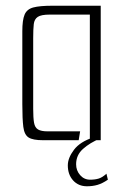

<svg xmlns="http://www.w3.org/2000/svg" viewBox="-20 -490 436 671"><path d="M130 0Q95 0 80 -9.5Q65 -19 61.5 -46.5Q58 -74 58 -126V-381Q58 -420 66 -439Q74 -458 96.5 -464Q119 -470 164 -470H332V0H294V-439H154Q124 -439 112 -431Q100 -423 98 -405.5Q96 -388 96 -356V-110Q96 -78 99 -61Q102 -44 113 -37.5Q124 -31 146 -31H260L255 0ZM284 161Q254 161 235.5 140.5Q217 120 217 88Q217 62 238.5 33.5Q260 5 307 -10L330 -6Q294 9 270 30.5Q246 52 246 84Q246 106 260 122Q274 138 295 138Q312 138 325 134Q338 130 352 117L357 138Q338 151 321 156Q304 161 284 161Z"/></svg>

Font: Smooch Sans Thin Light
Style: Regular
Weight: 300
Version: Version 1.010